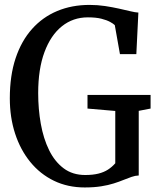

<svg xmlns="http://www.w3.org/2000/svg" viewBox="-20 -772 660 802"><path d="M334 11Q263 11 205.2 -17Q147.5 -45 106.2 -95.8Q65 -146.5 43 -214.2Q21 -282 21 -361Q21 -456 45.2 -528.8Q69.5 -601.5 113.8 -651Q158 -700.5 219 -726Q280 -751.5 354 -751.5Q387.5 -751.5 418.8 -746.8Q450 -742 477 -736Q504 -730 524.8 -725Q545.5 -720 558 -719.5L549.5 -546H481L459.5 -667Q453.5 -673 439.8 -680.5Q426 -688 403.5 -693.8Q381 -699.5 347 -699.5Q285 -699.5 238.5 -662.2Q192 -625 165.8 -554.5Q139.5 -484 139.5 -383Q139.5 -316 150.5 -254.5Q161.5 -193 185 -145Q208.5 -97 245.8 -69Q283 -41 336 -41Q368 -41 391 -46.8Q414 -52.5 431 -63.5Q448 -74.5 461.5 -90V-308.5L345.5 -318.5V-375.5H609V-318.5L559.5 -309V-39Q545 -38.5 529.8 -33.2Q514.5 -28 496.2 -20.5Q478 -13 455.2 -5.8Q432.5 1.5 402.8 6.2Q373 11 334 11Z"/></svg>

Font: Merriweather 24pt SemiCondensed
Style: Regular
Weight: 400
Width: 4
Designer: Eben Sorkin
Foundry: Eben Sorkin
Version: Version 2.100